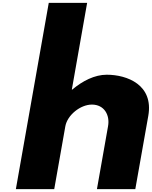

<svg xmlns="http://www.w3.org/2000/svg" viewBox="-20 -1311 1053 1331"><path d="M90 0H356L433 -436C447 -513 537 -586 617 -586C703 -586 743 -513 729 -436L652 0H918L1008 -508C1046 -723 861 -793 720 -793C636 -793 552 -750 481 -690H478L584 -1291H318Z"/></svg>

Font: Hussar Dziwak
Style: Kur
Weight: 400
Version: Version 1.022